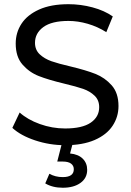

<svg xmlns="http://www.w3.org/2000/svg" viewBox="-20 -671 611 897"><path d="M144 -15.2C189.1 -0.2 235.8 7.4 284.3 7.4C338.9 7.4 384.9 -0.8 422.3 -17C459.7 -33.3 487.6 -55.4 506 -83.3C524.4 -111.2 533.6 -142 533.6 -175.7C533.6 -216.2 523 -248.4 501.9 -272.3C480.7 -296.2 455.4 -314 426 -325.7C396.5 -337.3 357.6 -349 309.1 -360.6C271.7 -369.2 242.1 -377.4 220.3 -385C198.6 -392.7 180.3 -403.4 165.6 -417.2C150.9 -431 143.5 -449 143.5 -471C143.5 -501.1 156.6 -525.6 182.6 -544.6C208.7 -563.7 247.8 -573.2 299.9 -573.2C329.4 -573.2 359.4 -568.7 390.1 -559.8C420.7 -550.9 449.6 -537.9 476.6 -520.7L506.9 -594.3C480.5 -612.7 449 -626.8 412.2 -636.6C375.4 -646.5 337.9 -651.4 299.9 -651.4C245.3 -651.4 199.6 -643.1 162.8 -626.5C126 -610 98.6 -587.9 80.5 -560.3C62.4 -532.7 53.4 -501.7 53.4 -467.4C53.4 -426.3 63.9 -393.6 85.1 -369.4C106.3 -345.2 131.7 -327.2 161.5 -315.6C191.2 -303.9 230.3 -292.3 278.8 -280.6C317.4 -271.4 347.3 -263.1 368.5 -255.8C389.6 -248.4 407.4 -237.8 421.8 -224C436.2 -210.2 443.4 -192.3 443.4 -170.2C443.4 -140.1 430.3 -116.1 403.9 -98C377.5 -79.9 337.6 -70.8 284.3 -70.8C243.8 -70.8 204.4 -77.7 166.1 -91.5C127.7 -105.3 96.3 -123.3 71.8 -145.4L37.7 -73.6C63.5 -49.7 98.9 -30.2 144 -15.2ZM191.4 185.8C214.1 199.3 241.3 206.1 273.2 206.1C307.6 206.1 335.2 198.6 356 183.5C376.9 168.5 387.3 148.1 387.3 122.4C387.3 101.5 380.4 84.2 366.6 70.4C352.8 56.6 333 48.5 307.3 46L321.1 -6.4H270.5L247.5 83.7H272.3C290.1 83.7 303.3 86.9 311.9 93.4C320.5 99.8 324.8 108.6 324.8 119.6C324.8 144.1 307.6 156.4 273.2 156.4C249.9 156.4 229.1 151.2 210.7 140.8Z"/></svg>

Font: Montserrat Ace
Style: Regular
Weight: 500
Designer: Julieta Ulanovsky
Foundry: Julieta Ulanovsky
Version: Version 1